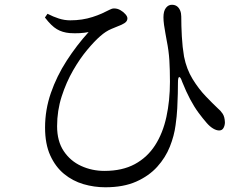

<svg xmlns="http://www.w3.org/2000/svg" viewBox="-20 -743 1040 801"><path d="M419.5 38.3Q372.6 38.3 327.9 25.2Q283.2 12 247.3 -17.4Q211.4 -46.8 189.7 -94.5Q168 -142.1 168 -211.1Q168 -284.9 192.3 -355.2Q216.6 -425.4 258.1 -489.7Q299.7 -554.1 349.7 -609.2Q332.9 -605.9 312.7 -604.7Q292.5 -603.5 270.4 -605Q240 -607.7 217.2 -621.3Q194.3 -634.8 167.4 -670L178.2 -685.5Q202.3 -673.1 225.5 -665.7Q248.8 -658.2 272.9 -658.2Q298.4 -658.2 321.6 -661.7Q344.8 -665.2 366.1 -672.1Q387.4 -678.9 405.4 -686.9Q428.9 -697.7 437.9 -702.7Q447 -707.8 456.3 -707.8Q469.8 -707.8 482.2 -700.7Q494.6 -693.6 503.1 -683.9Q511.5 -674.3 511.5 -666.6Q511.5 -658.5 506.3 -652.5Q501.2 -646.4 487.3 -639.9Q469 -632.1 445 -622.4Q421.1 -612.6 397.6 -591.6Q374.8 -571.9 344.3 -535.5Q313.7 -499.2 285.1 -449.6Q256.4 -400 237.3 -340.7Q218.2 -281.3 218.2 -216.5Q218.2 -154 245.9 -112.6Q273.6 -71.2 318.8 -50.6Q363.9 -30 415.7 -30Q490.2 -30 542.5 -58.3Q594.7 -86.6 627.1 -137.1Q659.5 -187.6 674.2 -255.4Q689 -323.2 689 -402.3Q689 -451.3 686.6 -490.9Q684.2 -530.5 675.6 -573.2Q673.4 -586.4 670.1 -603.8Q666.7 -621.3 664.3 -639.2Q661.9 -657.1 661.9 -670.8Q661.9 -697 672.2 -710.1Q682.5 -723.3 697.4 -723.1Q710.1 -722.9 718.5 -716.7Q726.8 -710.5 731.5 -699.3Q736.2 -688.1 736.2 -674Q736.2 -635.5 738.6 -591.1Q741 -546.6 747.8 -506.8Q758.3 -454.3 783.6 -413.1Q809 -371.9 838 -341.7Q866.9 -311.5 888.4 -291.3Q900.1 -281.8 908.8 -268.7Q917.5 -255.7 918.3 -232.8Q918.3 -219.9 912.5 -209.3Q906.7 -198.7 894.3 -198.7Q882.7 -198.7 869 -206.9Q855.2 -215.2 842.5 -229.9Q826 -248.7 808.1 -272.9Q790.2 -297.2 773.2 -329.1Q756.3 -361 740.2 -401.3Q733.2 -422.2 727.8 -421.5Q722.4 -420.9 722.4 -398.1Q722.4 -379.1 721.8 -351.7Q721.2 -324.3 719.5 -291.3Q717.8 -258.3 712.5 -221.2Q706.9 -177.1 688.7 -131.3Q670.5 -85.6 635.9 -47.2Q601.3 -8.9 548.1 14.7Q495 38.3 419.5 38.3Z"/></svg>

Font: Noto Serif HK ExtraLight
Style: Regular
Weight: 200
Designer: Ryoko NISHIZUKA 西塚涼子 (kana & ideographs); Frank Grießhammer (Latin, Greek & Cyrillic); Wenlong ZHANG 张文龙 (bopomofo); San
Foundry: Adobe
Version: Version 2.002-H1;hotconv 1.1.0;makeotfexe 2.6.0